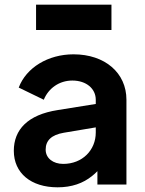

<svg xmlns="http://www.w3.org/2000/svg" viewBox="-20 -788 620 820"><path d="M456 -660V-768H134V-660ZM226 12C286 12 335 -5 374 -37C382 -43 389 -50 396 -57V0H520V-362C520 -477 428 -556 294 -556C185 -556 92 -499 60 -414L167 -362C187 -411 233 -444 289 -444C349 -444 389 -409 389 -362V-344L227 -318C98 -298 39 -234 39 -144C39 -49 112 12 226 12ZM389 -244V-222C389 -147 332 -88 250 -88C207 -88 175 -112 175 -149C175 -188 200 -212 252 -221Z"/></svg>

Font: Plus Jakarta Sans
Style: Bold
Weight: 700
Designer: Gumpita Rahayu
Foundry: Tokotype
Version: Version 2.071;gftools[0.9.30]